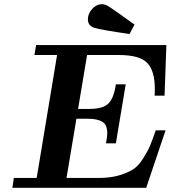

<svg xmlns="http://www.w3.org/2000/svg" viewBox="-20 -895 813 915"><path d="M39.1 0 45.9 -46.9H154.8L252 -632.8H144L151.9 -680.2H772.9L764.2 -439H716.8Q717.8 -447.8 717.8 -472.2Q717.8 -558.1 681.4 -595.5Q645 -632.8 546.9 -632.8H395L352.1 -376H407.2Q471.2 -376 497.1 -402.1Q522.9 -428.2 532.2 -493.2H579.1L532.2 -211.9H484.9Q490.7 -238.8 491.2 -259.8Q491.2 -300.8 467.5 -314.9Q443.8 -329.1 398.9 -329.1H344.2L296.9 -46.9H449.2Q505.4 -46.9 547.6 -59.3Q589.8 -71.8 615 -88.4Q640.1 -105 662.1 -139.9Q684.1 -174.8 694.6 -199.5Q705.1 -224.1 722.2 -273.9H769L676.8 0ZM398.9 -803.2Q398.9 -830.1 419.4 -852.5Q439.9 -875 465.8 -875Q480 -875 496.1 -865.5Q512.2 -856 571.8 -813Q601.6 -791 621.1 -777.8L597.2 -732.9Q459 -752.9 429 -762.7Q398.9 -772.5 398.9 -803.2Z"/></svg>

Font: CMU Serif Extra
Style: BoldSlanted
Weight: 700
Italic angle: -9.46001°
Version: Version 0.7.0